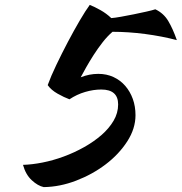

<svg xmlns="http://www.w3.org/2000/svg" viewBox="-20 -729 743 785"><path d="M175 -381Q188 -417 210.5 -464Q233 -511 257.5 -557.5Q282 -604 306 -645Q330 -686 347 -709Q367 -701 391 -687.5Q415 -674 435 -655Q449 -656 474.5 -660.5Q500 -665 527 -670.5Q554 -676 578.5 -681.5Q603 -687 615 -691Q649 -675 668 -643Q687 -611 703 -565Q642 -581 573.5 -590Q505 -599 440 -599Q419 -581 399.5 -556Q380 -531 363 -504.5Q346 -478 332.5 -454Q319 -430 310 -413Q345 -427 382 -427Q416 -427 444 -414Q472 -401 492 -378Q512 -355 523 -324.5Q534 -294 534 -258Q534 -203 500 -150.5Q466 -98 412 -57Q358 -16 291.5 9.5Q225 35 159 36Q135 31 110 8Q85 -15 74 -55Q111 -56 154 -64.5Q197 -73 240.5 -89Q284 -105 324 -127.5Q364 -150 395 -177Q426 -204 444.5 -235.5Q463 -267 463 -302Q463 -363 394 -363Q362 -363 328 -353Q294 -343 264 -323Q242 -331 215.5 -346Q189 -361 175 -381Z"/></svg>

Font: Kaushan Script
Style: Regular
Weight: 400
Designer: Pablo Impallari
Foundry: Pablo Impallari
Version: Version 1.002